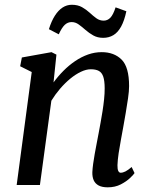

<svg xmlns="http://www.w3.org/2000/svg" viewBox="-20 -791 646 821"><path d="M208.9 -438.6Q228.2 -465.1 251.7 -488.6Q275.1 -512.1 301.6 -530Q328.2 -547.9 356.7 -558Q385.2 -568 414.9 -568Q468 -568 500 -536.1Q532 -504.3 532 -422.8Q532 -401.6 527.5 -370.6Q523.1 -339.6 517.4 -306.8Q511.8 -274 506.9 -247Q502.5 -222 497 -193Q491.5 -164.1 487.3 -135.8Q483.1 -107.5 482.3 -84.8Q482 -67.9 485.7 -60.1Q489.4 -52.4 495.9 -52.4Q505.4 -52.4 516.5 -58Q527.6 -63.6 542.9 -76.8L555.3 -50.9Q551.7 -44.8 536.2 -29.9Q520.7 -15.1 496.4 -2.5Q472.2 10 440.8 10Q416.4 10 401.7 2.1Q387 -5.9 380.6 -20.4Q374.2 -35 374.9 -55.3Q375.6 -70.5 378.3 -90.5Q380.9 -110.4 385 -132.7Q389.1 -155.1 393.4 -177.7Q397.8 -200.3 401.6 -220.6Q405.5 -241.7 410 -266Q414.6 -290.3 418.5 -316Q422.5 -341.7 425.1 -366.6Q427.7 -391.6 427.6 -413.8Q427.4 -445.6 421.6 -463Q415.7 -480.4 402.9 -487.6Q390 -494.8 368.3 -494.8Q348.5 -494.8 325.9 -484Q303.3 -473.3 280.6 -454.7Q257.9 -436 237 -411.7Q216.1 -387.3 199.6 -360.3L150.7 0H51.3L115.7 -483L66.2 -507.7L73.5 -545.2L200.2 -568L221.3 -557.4ZM189.1 -666.2Q199.9 -700.9 214.7 -724Q229.5 -747.1 247.7 -758.9Q266 -770.6 286.8 -770.6Q312.6 -770.6 330.8 -760.3Q348.9 -750 363.4 -736.7Q377.8 -723.3 391.9 -713Q406.1 -702.7 423.4 -702.7Q439.5 -702.7 451.7 -715Q463.8 -727.2 474.3 -759.6L520.3 -742.9Q511.7 -702.4 497.8 -677.2Q483.9 -652.1 464.8 -640.7Q445.6 -629.2 421.1 -629.2Q397.3 -629.2 379 -639.4Q360.7 -649.7 345.7 -662.9Q330.7 -676.2 316.5 -686.4Q302.4 -696.6 286.4 -696.6Q269.5 -696.6 256.8 -684.6Q244.1 -672.5 231.3 -644.3Z"/></svg>

Font: Merriweather Light
Style: Italic
Weight: 300
Italic angle: -7.8°
Designer: Eben Sorkin
Foundry: Eben Sorkin
Version: Version 2.101